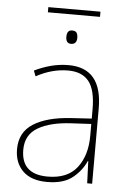

<svg xmlns="http://www.w3.org/2000/svg" viewBox="-56 -837 595 888"><g transform="rotate(5 241.5 -393.0)"><path d="M377 -275V-220Q377 -129 333 -72Q289 -15 197 -15Q74 -15 74 -129Q74 -199 131 -232Q188 -265 284 -270ZM249 -537Q207 -537 167.5 -526.5Q128 -516 91 -498L101 -472Q174 -512 249 -512Q314 -512 345.5 -472.5Q377 -433 377 -343V-300L281 -294Q170 -287 107.5 -247.5Q45 -208 45 -129Q45 -66 83.5 -28Q122 10 196 10Q272 10 314 -23.5Q356 -57 376 -103H378L382 0H405V-350Q405 -537 249 -537ZM374 -796H132V-772H374ZM251 -698Q227 -698 227 -667Q227 -636 251 -636Q278 -636 278 -667Q278 -679 273 -688.5Q268 -698 251 -698Z"/></g></svg>

Font: Noto Sans Display Thin
Style: Regular
Weight: 250
Designer: Monotype Design Team
Foundry: Monotype Imaging Inc.
Version: Version 1.900